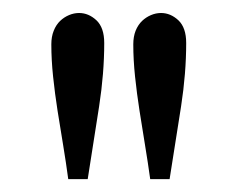

<svg xmlns="http://www.w3.org/2000/svg" viewBox="-20 -704 347 294"><path d="M210 -429.7Q206.5 -455.1 202.1 -481.7Q197.8 -508.3 193.6 -534.7Q189.5 -561 186.8 -586.7Q184.1 -612.3 184.1 -636.2Q184.1 -647.9 187.7 -657Q191.4 -666 197.5 -671.9Q203.6 -677.7 211.2 -680.9Q218.8 -684.1 226.6 -684.1Q241.2 -684.1 253.2 -672.9Q265.1 -661.6 265.1 -638.2Q265.1 -591.8 257.3 -541.3Q249.5 -490.7 239.7 -429.7ZM84.5 -429.7Q81.1 -455.1 76.7 -481.7Q72.3 -508.3 68.1 -534.7Q64 -561 61.3 -586.7Q58.6 -612.3 58.6 -636.2Q58.6 -647.9 62.3 -657Q65.9 -666 72 -671.9Q78.1 -677.7 85.7 -680.9Q93.3 -684.1 101.1 -684.1Q115.7 -684.1 127.7 -672.9Q139.6 -661.6 139.6 -638.2Q139.6 -591.8 131.8 -541.3Q124 -490.7 114.3 -429.7Z"/></svg>

Font: Kameron
Style: Regular
Weight: 400
Version: Version 1.000